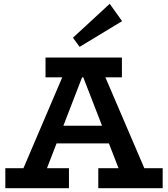

<svg xmlns="http://www.w3.org/2000/svg" viewBox="-20 -988 882 1008"><path d="M66 -18 329 -634H511L775 -18H636L397 -634H431L193 -18ZM8 0V-105H342V0ZM238 -235 262 -328H572L594 -235ZM496 0V-105H834V0ZM219 -582V-686H620V-582ZM398 -742 363 -790 556 -968 621 -877Z"/></svg>

Font: BioRhyme ExtraBold
Style: Bold
Weight: 700
Version: Version 1.600;gftools[0.9.33]